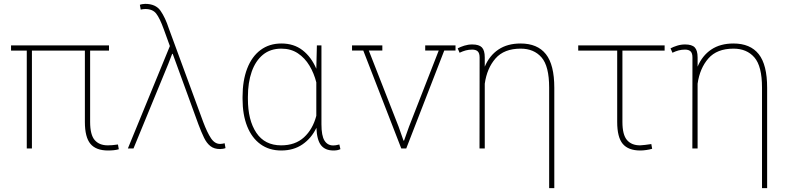

<svg xmlns="http://www.w3.org/2000/svg" viewBox="-20 -761 4044 984"><path d="M533.7 10.3Q472.2 10.3 443.6 -23.7Q415 -57.6 415 -136.2V-501.5H143.6V0H117.2V-501.5H36.6V-528.3H538.6V-501.5H441.9V-136.2Q441.9 -70.3 465.3 -43.2Q488.8 -16.1 532.2 -16.1Q545.4 -16.1 555.7 -17.1Q565.9 -18.1 584.5 -20.5L588.9 3.9Q577.1 7.3 563.2 8.8Q549.3 10.3 533.7 10.3Z M1107.9 2.9Q1077.6 2.9 1058.3 -12.2Q1039.1 -27.3 1025.4 -55.7Q1011.7 -84 997.1 -123L865.2 -484.9H862.3L842.3 -433.1L664.1 0H635.3L850.6 -524.9L819.3 -611.3Q798.8 -668 780.5 -691.4Q762.2 -714.8 724.6 -714.8Q720.7 -714.8 712.6 -713.9Q704.6 -712.9 701.2 -711.9L696.8 -736.3Q700.7 -738.3 709.2 -739.7Q717.8 -741.2 724.1 -741.2Q777.8 -741.2 802.5 -706.1Q827.1 -670.9 845.2 -615.2L1021.5 -135.7Q1042 -81.5 1061.3 -52.5Q1080.6 -23.4 1107.9 -23.4Q1111.8 -23.4 1119.6 -24.4Q1127.4 -25.4 1131.3 -26.9L1135.7 -2Q1131.3 0 1122.8 1.5Q1114.3 2.9 1107.9 2.9Z M1421.4 10.3Q1359.4 10.3 1314.9 -22Q1270.5 -54.2 1246.8 -113.5Q1223.1 -172.9 1223.1 -254.4V-264.6Q1223.1 -348.1 1246.8 -409.7Q1270.5 -471.2 1315.2 -504.6Q1359.9 -538.1 1422.4 -538.1Q1485.8 -538.1 1530.5 -503.7Q1575.2 -469.2 1601.1 -408.7L1604 -528.3H1627.4V-124.5Q1627.4 -64.9 1643.1 -40.3Q1658.7 -15.6 1687.5 -15.6Q1695.3 -15.6 1700.9 -16.6Q1706.5 -17.6 1719.2 -20.5L1724.6 3.4Q1716.3 7.3 1707.8 8.8Q1699.2 10.3 1689 10.3Q1646.5 10.3 1625.2 -16.8Q1604 -43.9 1601.6 -106Q1576.2 -52.7 1530.5 -21.2Q1484.9 10.3 1421.4 10.3ZM1420.9 -16.1Q1493.2 -16.1 1538.1 -57.4Q1583 -98.6 1601.1 -167.5V-338.9Q1589.4 -385.3 1565.9 -424.6Q1542.5 -463.9 1506.6 -487.8Q1470.7 -511.7 1421.9 -511.7Q1365.7 -511.7 1327.6 -480.5Q1289.6 -449.2 1270 -393.6Q1250.5 -337.9 1250.5 -264.6V-254.4Q1250.5 -145 1293.7 -80.6Q1336.9 -16.1 1420.9 -16.1Z M2036.6 0 1841.8 -502H1784.2V-528.3H1939.5V-502H1870.1L2022.9 -111.8L2047.9 -40.5H2050.8L2076.2 -111.8L2228.5 -502H2159.2V-528.3H2314.5V-502H2256.8L2062 0Z M2794.4 203.1V-312Q2794.4 -421.9 2755.4 -466.8Q2716.3 -511.7 2648.4 -511.7Q2563.5 -511.7 2519.5 -461.4Q2475.6 -411.1 2464.4 -332V0H2437.5L2438 -466.3Q2438 -488.3 2428.5 -497.6Q2418.9 -506.8 2399.9 -506.8Q2382.8 -506.8 2367.2 -502.7Q2351.6 -498.5 2335.4 -490.7L2325.7 -513.2Q2338.9 -520.5 2359.1 -526.9Q2379.4 -533.2 2399.9 -533.2Q2435.1 -533.2 2449.7 -518.1Q2464.4 -502.9 2464.4 -466.8Q2464.4 -455.1 2464.4 -443.1Q2464.4 -431.2 2464.4 -419.4Q2488.3 -476.1 2534.4 -507.1Q2580.6 -538.1 2647.9 -538.1Q2734.4 -538.1 2777.6 -483.6Q2820.8 -429.2 2820.8 -311V203.1Z M3261.7 10.3Q3200.2 10.3 3171.6 -23.7Q3143.1 -57.6 3143.1 -136.2V-501.5H2943.4V-528.3H3386.2V-501.5H3169.9V-136.2Q3169.9 -70.3 3193.4 -43.2Q3216.8 -16.1 3260.3 -16.1Q3268.6 -16.1 3285.6 -18.3Q3302.7 -20.5 3314.5 -22.2Q3326.2 -23.9 3317.9 -22.9L3322.3 1.5Q3309.6 5.4 3292.5 7.8Q3275.4 10.3 3261.7 10.3Z M3885.3 203.1V-312Q3885.3 -421.9 3846.2 -466.8Q3807.1 -511.7 3739.3 -511.7Q3654.3 -511.7 3610.4 -461.4Q3566.4 -411.1 3555.2 -332V0H3528.3L3528.8 -466.3Q3528.8 -488.3 3519.3 -497.6Q3509.8 -506.8 3490.7 -506.8Q3473.6 -506.8 3458 -502.7Q3442.4 -498.5 3426.3 -490.7L3416.5 -513.2Q3429.7 -520.5 3450 -526.9Q3470.2 -533.2 3490.7 -533.2Q3525.9 -533.2 3540.5 -518.1Q3555.2 -502.9 3555.2 -466.8Q3555.2 -455.1 3555.2 -443.1Q3555.2 -431.2 3555.2 -419.4Q3579.1 -476.1 3625.2 -507.1Q3671.4 -538.1 3738.8 -538.1Q3825.2 -538.1 3868.4 -483.6Q3911.6 -429.2 3911.6 -311V203.1Z"/></svg>

Font: Roboto Slab LO Thin
Style: Regular
Weight: 250
Designer: Google
Version: Version 2.00;September 28, 2018;FontCreator 11.5.0.2427 64-b